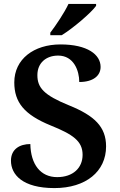

<svg xmlns="http://www.w3.org/2000/svg" viewBox="-20 -951 612 981"><path d="M237 -784V-771H295C354 -807 446 -886 471 -921V-931H330C309 -886 266 -822 237 -784ZM258 10C419 10 522 -75 522 -203C522 -303 463 -360 332 -413C204 -465 171 -503 171 -567C171 -630 216 -667 277 -667C357 -667 385 -590 385 -532C456 -532 494 -564 494 -609C494 -672 427 -724 289 -724C153 -724 53 -649 53 -530C53 -428 104 -365 239 -310C353 -264 402 -230 402 -160C402 -93 353 -46 272 -46C187 -46 137 -111 135 -215C81 -215 36 -189 36 -130C36 -59 95 10 258 10Z"/></svg>

Font: Noto Serif Oriya SemiBold
Style: Regular
Weight: 600
Designer: David Williams
Foundry: Google LLC, David Williams
Version: Version 1.051